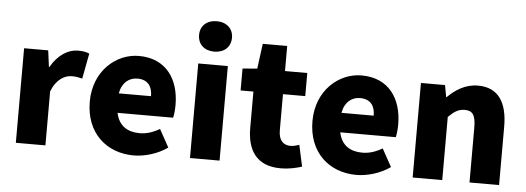

<svg xmlns="http://www.w3.org/2000/svg" viewBox="-53 -984 3151 1151"><g transform="rotate(5 1523.0 -408.5)"><path d="M72 0H250V-325C279 -400 330 -427 372 -427C397 -427 414 -423 435 -418L464 -571C448 -578 429 -583 395 -583C338 -583 275 -546 233 -470H230L217 -569H72Z M782 14C848 14 926 -9 985 -51L926 -158C885 -134 847 -122 806 -122C734 -122 680 -154 664 -232H998C1002 -246 1006 -277 1006 -309C1006 -464 926 -583 762 -583C625 -583 492 -469 492 -285C492 -96 618 14 782 14ZM661 -349C673 -416 716 -447 765 -447C830 -447 855 -405 855 -349Z M1120 0H1298V-569H1120ZM1209 -648C1268 -648 1308 -684 1308 -740C1308 -795 1268 -831 1209 -831C1149 -831 1110 -795 1110 -740C1110 -684 1149 -648 1209 -648Z M1665 14C1723 14 1764 2 1794 -7L1766 -136C1752 -131 1732 -125 1714 -125C1672 -125 1642 -150 1642 -213V-430H1776V-569H1642V-720H1495L1475 -569L1387 -562V-430H1464V-211C1464 -77 1522 14 1665 14Z M2122 14C2188 14 2266 -9 2325 -51L2266 -158C2225 -134 2187 -122 2146 -122C2074 -122 2020 -154 2004 -232H2338C2342 -246 2346 -277 2346 -309C2346 -464 2266 -583 2102 -583C1965 -583 1832 -469 1832 -285C1832 -96 1958 14 2122 14ZM2001 -349C2013 -416 2056 -447 2105 -447C2170 -447 2195 -405 2195 -349Z M2460 0H2638V-380C2672 -413 2696 -431 2736 -431C2781 -431 2802 -409 2802 -330V0H2980V-352C2980 -494 2927 -583 2803 -583C2726 -583 2668 -544 2621 -498H2618L2605 -569H2460Z"/></g></svg>

Font: Noto Sans JP Black
Style: Regular
Weight: 900
Designer: Ryoko NISHIZUKA 西塚涼子 (kana, bopomofo & ideographs); Paul D. Hunt (Latin, Greek & Cyrillic); Sandoll Communications 산돌커뮤니
Foundry: Adobe
Version: Version 2.002;hotconv 1.0.116;makeotfexe 2.5.65601